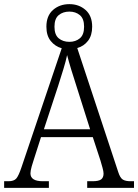

<svg xmlns="http://www.w3.org/2000/svg" viewBox="-21 -907 667 927"><path d="M-1 0V-32H20Q46 -32 57.5 -45Q69 -58 83 -100L277 -674Q245 -683 224 -709Q203 -735 203 -778Q203 -831 235 -859Q267 -887 314 -887Q360 -887 392 -859Q424 -831 424 -778Q424 -736 404 -710Q384 -684 352 -675L550 -76Q559 -48 572 -40Q585 -32 610 -32H626V0H400V-32H425Q456 -32 467.5 -41Q479 -50 479 -69Q479 -79 474 -97Q469 -115 464 -132L427 -245H177L143 -139Q138 -125 132 -103.5Q126 -82 126 -70Q126 -32 186 -32H215V0ZM314 -705Q344 -705 364.5 -722Q385 -739 385 -778Q385 -817 364.5 -834Q344 -851 314 -851Q283 -851 262.5 -834Q242 -817 242 -778Q242 -739 262.5 -722Q283 -705 314 -705ZM191 -283H414L351 -482Q336 -528 323.5 -569Q311 -610 303 -641Q297 -612 285 -573Q273 -534 260 -493Z"/></svg>

Font: Noto Serif Ethiopic SemiCondensed Light
Style: Regular
Weight: 300
Width: 4
Designer: Monotype Design Team
Foundry: Monotype Imaging Inc.
Version: Version 2.102; ttfautohint (v1.8.4.7-5d5b)